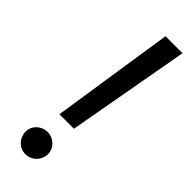

<svg xmlns="http://www.w3.org/2000/svg" viewBox="-247 -746 771 771"><g transform="rotate(45 139.0 -360.5)"><path d="M262.8 -727.3H166.2L86.6 -204.5H169ZM39.8 -58.2C40.5 -22.7 67.5 5.7 103.7 5.7C138.5 5.7 166.9 -22.7 167.6 -58.2C168.3 -92.3 138.5 -120.7 103.7 -120.7C68.9 -120.7 39.1 -93.8 39.8 -58.2Z"/></g></svg>

Font: Magic Ui Pro
Style: Italic
Weight: 400
Italic angle: -9.39999°
Designer: Stefan Endress, Andreas Faust
Version: Version 1.000;FEAKit 1.0